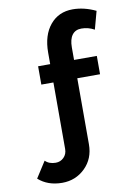

<svg xmlns="http://www.w3.org/2000/svg" viewBox="-100 -804 749 1063"><g transform="rotate(-10 274.0 -272.0)"><path d="M28.8 148.9 86.9 58.1Q108.9 80.1 146 80.1Q172.9 80.1 191.4 61.5Q210 43 210 14.2V-359.9H142.1V-462.9H210V-527.8Q210 -625 257.6 -682.6Q305.2 -740.2 384.8 -740.2Q448.7 -740.2 514.2 -709L486.8 -607.9Q452.6 -627 414.1 -627Q379.9 -627 362.1 -603Q344.2 -579.1 344.2 -533.2V-462.9H472.2V-359.9H344.2V11.2Q344.2 91.8 291.3 143.8Q238.3 195.8 162.1 195.8Q81.5 195.8 28.8 148.9Z"/></g></svg>

Font: Rawline
Style: Bold
Weight: 700
Designer: Matt McInerney, Pablo Impallari, Rodrigo Fuenzalida
Foundry: Matt McInerney, Pablo Impallari, Rodrigo Fuenzalida
Version: Version 4.020;PS 004.020;hotconv 1.0.88;makeotf.lib2.5.64775